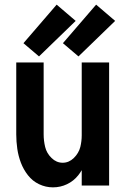

<svg xmlns="http://www.w3.org/2000/svg" viewBox="-20 -799 540 827"><path d="M148 -556 81 -613 224 -779 306 -709ZM318 -556 251 -613 394 -779 476 -709ZM208 8Q177 8 148.5 -5.5Q120 -19 100.5 -44Q81 -69 70 -98Q59 -127 54.5 -158Q50 -189 50 -220V-530H168V-220Q168 -193 174.5 -166Q181 -139 202 -118.5Q223 -98 250 -98Q277 -98 298 -118.5Q319 -139 326 -166Q332 -191 332 -216V-530H450V0H332V-66Q325 -54 317 -44Q297 -19 268.5 -5.5Q240 8 208 8Z"/></svg>

Font: Iosevka SS01
Style: Bold
Weight: 700
Monospace: yes
Designer: Belleve Invis
Foundry: Belleve Invis
Version: 2.3.3; ttfautohint (v1.8.3)